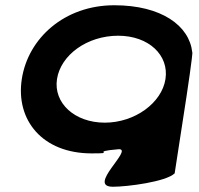

<svg xmlns="http://www.w3.org/2000/svg" viewBox="-20 -576 757 731"><path d="M63 -275C39 -119 141 8 329 8C432 8 312 2 433 -8C488 -8 309 135 410 135C465 135 612 116 645 84L690 -208C690 -208 716 -380 712 -377C701 -478 595 -556 415 -556C226 -556 87 -431 63 -275ZM197 -275C211 -366 311 -440 430 -440C546 -440 624 -366 610 -275C596 -184 493 -109 379 -109C264 -109 183 -184 197 -275Z"/></svg>

Font: Ampere
Style: SCCndIta
Weight: 400
Version: Version 1